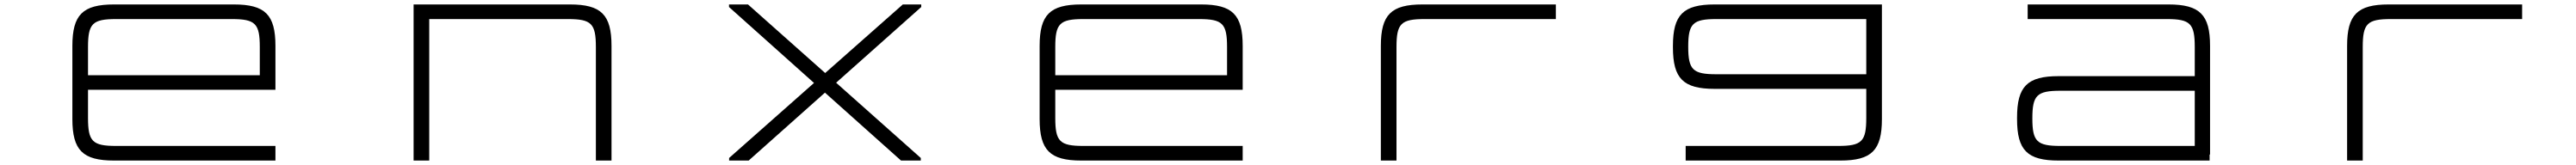

<svg xmlns="http://www.w3.org/2000/svg" viewBox="-20 -720 11530 740"><path d="M1027 -700H490.5C350.5 -700 304 -654 304 -514V-186C304 -46 350.5 0 490.5 0H1213V-65.5H500C394 -65.5 374 -85.5 374 -191V-317.5H1213V-514C1213 -654 1167 -700 1027 -700ZM374 -382.5V-509C374 -614.5 394 -634.5 500 -634.5H1017.5C1123 -634.5 1143 -614.5 1143 -509V-382.5Z M1831.5 -700V0H1901.5V-634.5H2522C2627.5 -634.5 2647.5 -614.5 2647.5 -509V0H2717.5V-514C2717.5 -654 2671.5 -700 2531.5 -700Z M3243.5 -688.5 3624 -348 3244 -11.5V0H3331.5L3673 -304.5L4013.5 0H4102V-11.5L3723 -349L4104 -688.5V-700H4021.5L3674 -392.5L3328.5 -700H3243.5Z M5357 -700H4820.5C4680.5 -700 4634 -654 4634 -514V-186C4634 -46 4680.5 0 4820.5 0H5543V-65.5H4830C4724 -65.5 4704 -85.5 4704 -191V-317.5H5543V-514C5543 -654 5497 -700 5357 -700ZM4704 -382.5V-509C4704 -614.5 4724 -634.5 4830 -634.5H5347.5C5453 -634.5 5473 -614.5 5473 -509V-382.5Z M6161.5 -514V0H6231.5V-509C6231.5 -614.5 6251.5 -634.5 6357.5 -634.5H6945V-700H6347.5C6207.5 -700 6161.5 -654 6161.5 -514Z M7663.5 -634.5H8334.5V-387H7663.5C7558 -387 7537.5 -407 7537.5 -510.5C7537.5 -614.5 7558 -634.5 7663.5 -634.5ZM7469 -507.5C7469 -367.5 7515.5 -321.5 7655.5 -321.5H8334.5V-191C8334.5 -85.5 8314.5 -65.5 8209 -65.5H7526V0H8218.5C8358.5 0 8404.5 -46 8404.5 -186V-700H7655.5C7515.5 -700 7469 -654 7469 -514Z M9203.5 -313H9805V-65.5H9203.5C9098.5 -65.5 9078 -85.5 9078 -189C9078 -293 9098.5 -313 9203.5 -313ZM9009.5 -186C9009.5 -46 9055.5 0 9195.5 0H9871.5V-27H9873.5V-514C9873.5 -654 9827.5 -700 9687.5 -700H9057V-634.5H9679.5C9785 -634.5 9805 -614.5 9805 -509V-378.5H9195.5C9055.5 -378.5 9009.5 -332.5 9009.5 -192.5Z M10487 -514V0H10557V-509C10557 -614.5 10577 -634.5 10683 -634.5H11270.5V-700H10673C10533 -700 10487 -654 10487 -514Z"/></svg>

Font: Melete Light
Style: Regular
Weight: 300
Width: 6
Designer: Sora Sagano
Foundry: DOT COLON
Version: Version 0.200;FEAKit 1.0